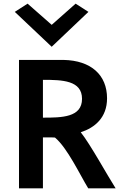

<svg xmlns="http://www.w3.org/2000/svg" viewBox="-20 -1031 682 1051"><path d="M61 -966 263 -775 464 -966 394 -1011 263 -895 131 -1011ZM566 -493C566 -620 479 -700 328 -703H84V0H215V-279H243C256 -279 269 -279 281 -278C349 -221 416 -77 463 0H613C567 -72 474 -242 422 -307C499 -332 566 -387 566 -493ZM215 -387V-594C321 -594 429 -591 429 -490C429 -388 318 -387 215 -387Z"/></svg>

Font: Bluebird
Style: Regular
Weight: 400
Designer: Jasper
Foundry: Cannot Into Space Fonts
Version: Version 0.98